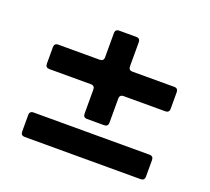

<svg xmlns="http://www.w3.org/2000/svg" viewBox="-101 -691 897 819"><g transform="rotate(20 347.5 -282.0)"><path d="M309 -163Q291 -163 291 -181V-290Q291 -308 273 -308H85Q67 -308 67 -326V-401Q67 -419 85 -419H273Q291 -419 291 -437V-546Q291 -564 309 -564H386Q404 -564 404 -546V-437Q404 -419 422 -419H611Q629 -419 629 -401V-326Q629 -308 611 -308H422Q404 -308 404 -290V-181Q404 -163 386 -163ZM85 0Q67 0 67 -18V-93Q67 -111 85 -111H611Q629 -111 629 -93V-18Q629 0 611 0Z"/></g></svg>

Font: Open Sauce Two ExtraBold
Style: Regular
Weight: 800
Designer: Alfredo Marco Pradil
Foundry: Creative Sauce Fz LLC
Version: Version 1.477